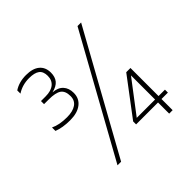

<svg xmlns="http://www.w3.org/2000/svg" viewBox="-175 -884 1059 1059"><g transform="rotate(-45 354.0 -354.5)"><path d="M199 -538Q239 -535 259.5 -512.5Q280 -490 280 -453Q280 -410 248 -385Q216 -360 159 -360Q101 -360 60 -376V-403Q98 -384 159 -384Q204 -384 229.5 -401.5Q255 -419 255 -453Q255 -493 232.5 -509Q210 -525 156 -525H120V-549H156Q199 -549 222 -568Q245 -587 245 -621Q245 -655 225 -670Q205 -685 163 -685Q110 -685 69 -658V-683Q108 -709 163 -709Q215 -709 242.5 -686Q270 -663 270 -621Q270 -588 253.5 -567.5Q237 -547 199 -538ZM196 0H168L555 -699H583ZM598 -87V0H571V-87H400V-110L565 -329H598V-110H648V-87ZM571 -298 428 -110H571Z"/></g></svg>

Font: Prompt Thin
Style: Regular
Weight: 100
Designer: Katatrad Team
Foundry: CadsonDemak
Version: Version 1.030